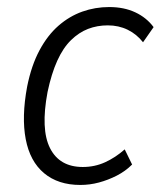

<svg xmlns="http://www.w3.org/2000/svg" viewBox="-20 -517 456 545"><path d="M208 8Q145 8 105 -25.5Q65 -59 53 -122Q41 -185 57 -271Q69 -331 92 -374Q115 -417 146 -444Q177 -471 213.5 -484Q250 -497 290 -497Q332 -497 364 -482Q396 -467 416 -440L386 -397Q368 -420 342.5 -432.5Q317 -445 286 -445Q256 -445 230 -435Q204 -425 181.5 -403Q159 -381 142.5 -344.5Q126 -308 115 -256Q95 -150 122 -96.5Q149 -43 215 -43Q249 -43 278.5 -56.5Q308 -70 334 -93L355 -50Q336 -31 311.5 -18.5Q287 -6 261 1Q235 8 208 8Z"/></svg>

Font: Nunito Sans 10pt Condensed Light
Style: Italic
Weight: 300
Width: 3
Italic angle: -9°
Designer: Vernon Adams
Foundry: Vernon Adams
Version: Version 3.101;gftools[0.9.27]